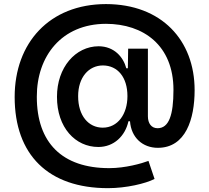

<svg xmlns="http://www.w3.org/2000/svg" viewBox="-20 -737 1046 960"><path d="M519.9 203.8C611.2 203.8 708.1 180.8 752.8 157.7L722.3 67.5C688.6 80.3 606.5 103.7 526.3 103.7C290.8 103.7 163.7 -23.4 164.1 -253.6C163.7 -455.3 287.3 -617.5 509.9 -617.9C697.4 -617.5 847.3 -510.3 847.3 -287.6C847.3 -161.9 824.6 -95.9 767.8 -95.9C737.2 -95.9 719.5 -120 719.5 -155.5V-493.6H620.7L619.3 -395.6H611.5C596.9 -451 551.8 -505.3 473 -505.7C357.2 -505.3 264.6 -399.9 264.9 -252.8C264.6 -98.7 357.2 -2.1 471.6 -2.1C549.7 -2.1 605.8 -56.8 622.2 -130.7H630C636 -48.7 693.5 2.1 769.2 2.1C908.7 2.1 953.1 -142 953.1 -286.2C953.1 -535.9 787.6 -716.3 509.9 -716.6C226.6 -716.3 53.3 -522 53.3 -252.1C53.3 37.3 221.6 203.8 519.9 203.8ZM493.6 -98.7C423.3 -98.7 370.4 -157.7 370.7 -256.4C370.7 -350.1 423.3 -409.4 494.3 -409.8C568.9 -409.4 617.2 -350.1 617.2 -256.4C617.2 -166.2 568.9 -98.7 493.6 -98.7Z"/></svg>

Font: Riot Sans 2.0
Style: Bold
Weight: 600
Designer: Rasmus Andersson
Foundry: rsms
Version: Version 3.006;hotconv 1.0.109;makeotfexe 2.5.65596